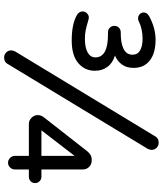

<svg xmlns="http://www.w3.org/2000/svg" viewBox="49 -797 772 910"><g transform="rotate(90 435.0 -342.0)"><path d="M218.8 -9.8Q218.8 -15.6 223.6 -27.3L627.9 -694.3Q636.7 -708 656.2 -708Q670.9 -708 680.7 -698.2Q690.4 -688.5 690.4 -673.8Q690.4 -668 685.5 -656.2L281.2 10.7Q272.5 24.4 252.9 24.4Q238.3 24.4 228.5 14.6Q218.8 4.9 218.8 -9.8ZM51.8 -320.3Q43.9 -324.2 39.1 -331.5Q34.2 -338.9 34.2 -347.7Q34.2 -359.4 43 -368.2Q51.8 -377 63.5 -377L70.3 -376L74.2 -375Q104.5 -366.2 122.6 -362.3Q140.6 -358.4 163.1 -358.4Q206.1 -358.4 229 -371.6Q252 -384.8 252 -408.2Q252 -467.8 143.6 -467.8H132.8Q120.1 -467.8 111.3 -476.6Q102.5 -485.4 102.5 -498Q102.5 -510.7 111.3 -519.5Q120.1 -528.3 132.8 -528.3H137.7Q185.5 -528.3 212.4 -542Q239.3 -555.7 239.3 -584Q239.3 -608.4 218.8 -620.1Q198.2 -631.8 164.1 -631.8Q117.2 -631.8 80.1 -613.3Q74.2 -610.4 67.4 -610.4Q55.7 -610.4 47.4 -618.2Q39.1 -626 39.1 -637.7Q39.1 -653.3 58.6 -664.1Q114.3 -693.4 168 -693.4Q231.4 -693.4 266.6 -666Q301.8 -638.7 301.8 -588.9Q301.8 -555.7 285.6 -533.7Q269.5 -511.7 243.2 -501Q278.3 -490.2 296.9 -465.3Q315.4 -440.4 315.4 -406.2Q315.4 -357.4 278.8 -326.7Q242.2 -295.9 171.9 -295.9Q94.7 -295.9 51.8 -320.3ZM718.8 -26.4V-92.8H567.4Q550.8 -92.8 538.1 -105.5Q525.4 -118.2 525.4 -134.8Q525.4 -150.4 536.1 -164.1L697.3 -370.1Q714.8 -390.6 733.4 -390.6H741.2Q758.8 -390.6 771 -378.4Q783.2 -366.2 783.2 -348.6V-152.3H817.4Q830.1 -152.3 838.9 -143.6Q847.7 -134.8 847.7 -122.1Q847.7 -109.4 838.9 -101.1Q830.1 -92.8 817.4 -92.8H783.2V-26.4Q783.2 -13.7 773.9 -3.9Q764.6 5.9 751 5.9Q738.3 5.9 728.5 -3.9Q718.8 -13.7 718.8 -26.4ZM718.8 -152.3V-309.6L597.7 -152.3Z"/></g></svg>

Font: jf-openhuninn-2.1
Style: Regular
Weight: 400
Designer: [Kosugi Maru]
Designed by MOTOYA      

[Varela Round]
Joe Prince (Latin component); Avraham Cornfeld (Hebrew component)
Foundry: justfont Co., Ltd.
Version: 2.1